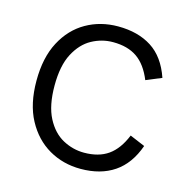

<svg xmlns="http://www.w3.org/2000/svg" viewBox="-85 -604 677 697"><g transform="rotate(15 253.5 -255.5)"><path d="M277 12Q211 12 157.5 -19Q104 -50 72 -109.5Q40 -169 40 -256Q40 -343 71.5 -402.5Q103 -462 156.5 -492.5Q210 -523 276 -523Q351 -523 402.5 -490Q454 -457 479 -384L421 -360Q399 -414 363.5 -438.5Q328 -463 273 -463Q231 -463 193.5 -442.5Q156 -422 132 -376.5Q108 -331 108 -256Q108 -181 132 -135Q156 -89 194 -68.5Q232 -48 274 -48Q329 -48 364.5 -73Q400 -98 422 -152L479 -128Q454 -57 403 -22.5Q352 12 277 12Z"/></g></svg>

Font: TikTok Sans 24pt Light
Style: Regular
Weight: 300
Version: Version 4.000